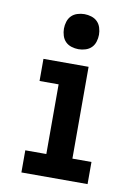

<svg xmlns="http://www.w3.org/2000/svg" viewBox="-85 -807 620 863"><g transform="rotate(10 225.0 -375.0)"><path d="M74 0V-101H170V-419H83V-520H289V-101H376V0ZM230 -590Q214 -590 198 -595Q182 -600 171 -611Q160 -622 155 -638Q150 -654 150 -670Q150 -686 155 -702Q160 -718 171 -729Q182 -740 198 -745Q214 -750 230 -750Q246 -750 262 -745Q278 -740 289 -729Q300 -718 305 -702Q310 -686 310 -670Q310 -654 305 -638Q300 -622 289 -611Q278 -600 262 -595Q246 -590 230 -590Z"/></g></svg>

Font: Iosevka Etoile
Style: Bold
Weight: 700
Designer: Belleve Invis
Foundry: Belleve Invis
Version: Version 28.1.0; ttfautohint (v1.8.4)